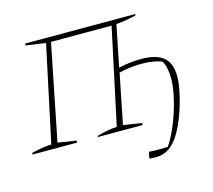

<svg xmlns="http://www.w3.org/2000/svg" viewBox="-117 -787 1259 1133"><g transform="rotate(-15 512.5 -220.0)"><path d="M0 0 2 -10Q34 -18 64.5 -23Q95 -28 123 -29L248 -615L126 -633L129 -644H801L799 -635Q771 -629 741 -623.5Q711 -618 678 -616L627 -363Q667 -372 702 -375.5Q737 -379 765 -379Q858 -379 901.5 -342Q945 -305 945 -225Q945 -189 935 -138Q925 -87 908 -34.5Q891 18 871 61Q836 135 795 169.5Q754 204 698 204Q691 204 680.5 203Q670 202 660 201L668 162Q724 166 783 163Q807 129 829.5 80Q852 31 869.5 -23.5Q887 -78 897 -130Q907 -182 907 -222Q907 -257 901 -284.5Q895 -312 884 -331Q862 -340 831.5 -345.5Q801 -351 760 -351Q722 -351 687.5 -346.5Q653 -342 622 -334L561 -30L674 -12L672 0H400L401 -7Q438 -17 466.5 -22.5Q495 -28 523 -29L648 -614H278L161 -30L274 -12L272 0Z"/></g></svg>

Font: Piazzolla SC Thin
Style: Italic
Weight: 100
Italic angle: -11.3°
Designer: Juan Pablo del Peral
Foundry: Huerta Tipografica
Version: Version 1.330